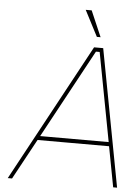

<svg xmlns="http://www.w3.org/2000/svg" viewBox="-61 -980 749 1027"><g transform="rotate(5 313.5 -466.5)"><path d="M429 -794 357 -933H389L449 -794ZM20 0 419 -737H468L607 0H586L545 -217H161L43 0ZM173 -239H541L451 -715H431Z"/></g></svg>

Font: Tomorrow Thin
Style: Italic
Weight: 250
Italic angle: -10°
Designer: Tony de Marco, Monica Rizzolli
Foundry: Just in Type
Version: Version 2.002